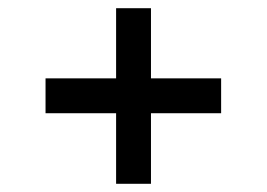

<svg xmlns="http://www.w3.org/2000/svg" viewBox="-20 -603 650 468"><path d="M263 -155V-327H91V-412H263V-583H348V-412H519V-327H348V-155Z"/></svg>

Font: Plus Jakarta Display
Style: Regular
Weight: 400
Designer: Gumpita Rahayu
Foundry: Tokotype Studio
Version: Version 1.000;hotconv 1.0.109;makeotfexe 2.5.65596